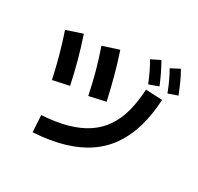

<svg xmlns="http://www.w3.org/2000/svg" viewBox="-184 -1060 1368 1329"><g transform="rotate(30 500.0 -396.0)"><path d="M893 -591Q887 -472 859 -374.5Q831 -277 780 -201.5Q729 -126 651.5 -72.5Q574 -19 468.5 12Q363 43 229 51L221 -82Q334 -89 420.5 -113Q507 -137 570 -179Q633 -221 673.5 -281Q714 -341 735 -420Q756 -499 761 -597ZM164 -329Q145 -417 121.5 -503.5Q98 -590 69 -675L195 -717Q225 -628 249.5 -538Q274 -448 293 -357ZM437 -359Q419 -447 395.5 -533.5Q372 -620 342 -706L469 -747Q499 -658 523 -568Q547 -478 567 -388ZM756 -636Q736 -685 718 -722Q700 -759 680 -793L751 -828Q774 -788 794 -746Q814 -704 831 -663ZM903 -648Q884 -698 866 -736Q848 -774 829 -807L898 -843Q922 -802 941 -759Q960 -716 977 -674Z"/></g></svg>

Font: Murecho Thin SemiBold
Style: Regular
Weight: 600
Version: Version 1.010